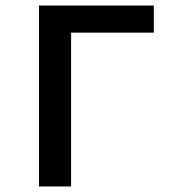

<svg xmlns="http://www.w3.org/2000/svg" viewBox="-20 -674 640 694"><path d="M121 0V-654H536V-556H237V0Z"/></svg>

Font: Source Code Pro SemiBold
Style: Regular
Weight: 600
Monospace: yes
Designer: Paul D. Hunt, Teo Tuominen
Foundry: Adobe Systems Incorporated
Version: Version 1.018;hotconv 1.0.116;makeotfexe 2.5.65601